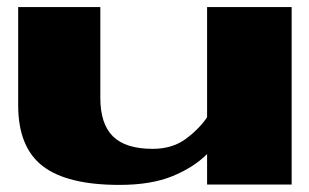

<svg xmlns="http://www.w3.org/2000/svg" viewBox="-20 -520 872 541"><path d="M801.8 0H563.5V-85.9Q525.4 -47.9 465.3 -23.4Q405.3 1 316.4 1Q168.9 1 100.1 -52.2Q31.2 -105.5 31.2 -223.6V-500H262.7V-244.1Q262.7 -170.9 298.3 -135.7Q334 -100.6 410.2 -100.6Q464.8 -100.6 502.4 -127.9Q540 -155.3 563.5 -189.5V-500H801.8Z"/></svg>

Font: Polsku
Style: Regular
Weight: 400
Designer: Sebastien Sanfilippo
Version: Version 1.1